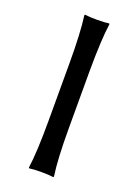

<svg xmlns="http://www.w3.org/2000/svg" viewBox="-128 -704 550 764"><g transform="rotate(20 147.0 -322.5)"><path d="M104 -444.8Q104 -573.7 94.2 -645L96.2 -647.9Q114.3 -645 147 -645Q179.7 -645 198.2 -647.9L200.2 -645Q190.4 -578.1 189.9 -444.8V-200.2Q189.9 -71.3 200.2 0L198.2 2.9Q180.2 0 147 0Q114.3 0 96.2 2.9L94.2 0Q104 -68.4 104 -200.2Z"/></g></svg>

Font: Linux Biolinum Capitals O
Style: Small Caps
Weight: 400
Designer: Philipp H. Poll
Foundry: Philipp H. Poll
Version: Version 1.0.4